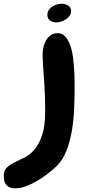

<svg xmlns="http://www.w3.org/2000/svg" viewBox="-185 -731 469 1027"><path d="M195.3 -671.9Q195.3 -658.2 187.5 -647Q179.7 -635.7 168 -627.9Q156.2 -620.1 142.6 -615.7Q128.9 -611.3 117.2 -611.3Q97.7 -611.3 83 -621.1Q68.4 -630.9 68.4 -651.4Q68.4 -666 75.7 -677.2Q83 -688.5 94.2 -695.8Q105.5 -703.1 118.7 -707Q131.8 -710.9 144.5 -710.9Q163.1 -710.9 179.2 -701.7Q195.3 -692.4 195.3 -671.9ZM213.9 -248Q213.9 -202.1 211.4 -146Q209 -89.8 199.7 -33.2Q190.4 23.4 170.9 74.2Q151.4 125 116.2 159.2Q96.7 177.7 70.3 198.2Q43.9 218.8 14.2 236.3Q-15.6 253.9 -45.9 265.1Q-76.2 276.4 -103.5 276.4Q-134.8 276.4 -149.9 259.3Q-165 242.2 -165 211.9Q-165 180.7 -148.4 165Q-131.8 149.4 -107.4 137.7Q-83 126 -54.2 111.8Q-25.4 97.7 -1 69.3Q23.4 41 40 -7.3Q56.6 -55.7 56.6 -134.8Q56.6 -184.6 54.7 -232.4Q52.7 -280.3 48.8 -330.1Q46.9 -358.4 44.9 -387.2Q43 -416 43 -444.3Q43 -461.9 47.9 -481.4Q52.7 -501 62.5 -517.1Q72.3 -533.2 87.4 -543.5Q102.5 -553.7 124 -553.7Q148.4 -553.7 164.6 -535.2Q180.7 -516.6 190.9 -487.8Q201.2 -459 205.6 -423.3Q210 -387.7 211.9 -354Q213.9 -320.3 213.9 -292Q213.9 -263.7 213.9 -248Z"/></svg>

Font: Chewy
Style: Regular
Weight: 400
Designer: Squid
Foundry: Font Diner, Inc DBA Sideshow
Version: Version 1.000